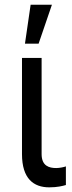

<svg xmlns="http://www.w3.org/2000/svg" viewBox="-20 -793 306 820"><path d="M73.9 -545.5V-134.9C73.9 -29.8 123.6 7.1 190.3 7.1C224.4 7.1 247.2 1.4 261.4 -2.8V-82.4C254.3 -79.5 234.4 -75.3 220.2 -75.3C190.3 -75.3 157.7 -83.8 157.7 -134.9V-545.5ZM86.6 -606.5H144.9L201.7 -772.7H110.8Z"/></svg>

Font: Magic Ui Pro
Style: Regular
Weight: 400
Designer: Stefan Endress, Andreas Faust
Version: Version 1.000;FEAKit 1.0